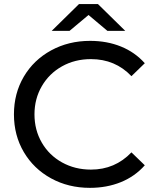

<svg xmlns="http://www.w3.org/2000/svg" viewBox="-20 -907 763 935"><path d="M47.9 -350.1Q47.9 -452.1 95.9 -533.7Q144 -615.2 229 -661.6Q314 -708 418.9 -708Q501 -708 569.1 -680.4Q637.2 -652.8 685.1 -599.1L620.1 -536.1Q541 -619.1 422.9 -619.1Q344.7 -619.1 282 -584Q219.2 -548.8 183.6 -487.3Q147.9 -425.8 147.9 -350.1Q147.9 -273.9 183.6 -212.4Q219.2 -150.9 282.2 -116Q345.2 -81.1 422.9 -81.1Q540 -81.1 620.1 -165L685.1 -102.1Q637.2 -47.9 568.6 -20Q500 7.8 418 7.8Q313 7.8 228.5 -38.6Q144 -85 95.9 -166.5Q47.9 -248 47.9 -350.1ZM231.9 -756.8 364.7 -887.2H457L589.8 -756.8H502.9L411.1 -834L318.8 -756.8Z"/></svg>

Font: Montserrat Medium
Style: Regular
Weight: 500
Designer: Julieta Ulanovsky
Foundry: Julieta Ulanovsky
Version: Version 7.200